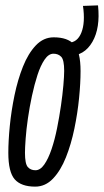

<svg xmlns="http://www.w3.org/2000/svg" viewBox="-20 -685 387 715"><path d="M111 10Q59 10 35 -17Q11 -44 11 -116Q11 -160 16.5 -216Q22 -272 34 -330Q46 -388 65.5 -437Q85 -486 113.5 -516Q142 -546 180 -546Q232 -546 256 -519.5Q280 -493 280 -420Q280 -376 274.5 -320Q269 -264 257 -206Q245 -148 225.5 -99Q206 -50 177.5 -20Q149 10 111 10ZM112 -51Q130 -51 145 -72.5Q160 -94 172 -129.5Q184 -165 192.5 -207.5Q201 -250 207 -291.5Q213 -333 216 -367.5Q219 -402 219 -421Q219 -462 208 -473.5Q197 -485 179 -485Q161 -485 146 -463Q131 -441 119.5 -405.5Q108 -370 99 -328Q90 -286 84 -244.5Q78 -203 75.5 -168.5Q73 -134 73 -116Q73 -75 83.5 -63Q94 -51 112 -51ZM226 -477 224 -526H234Q268 -526 283 -563.5Q298 -601 289 -663L345 -665Q354 -581 324 -529Q294 -477 237 -477Z"/></svg>

Font: Georama ExtraCondensed
Style: Italic
Weight: 400
Width: 2
Italic angle: -9°
Designer: Jean-Baptiste Levee
Foundry: Production Type
Version: Version 1.000